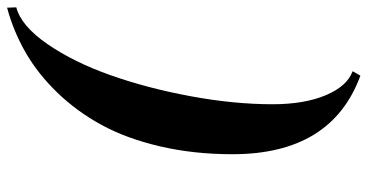

<svg xmlns="http://www.w3.org/2000/svg" viewBox="-263 -637 1017 531"><g transform="rotate(-90 245.5 -371.5)"><path d="M314 95.2 301.8 116.7Q84.5 37.1 84.5 -236.8Q84.5 -344.2 106.2 -437.3Q127.9 -530.3 165.5 -599.1Q203.1 -668 255.1 -721.7Q307.1 -775.4 365.7 -809.1Q424.3 -842.8 489.7 -860.4L490.7 -835Q439 -821.3 388.9 -748.5Q338.9 -675.8 303 -574.2Q267.1 -472.7 244.9 -352.8Q222.7 -232.9 222.7 -126.5Q222.7 -38.6 247.6 20.8Q272.5 80.1 314 95.2Z"/></g></svg>

Font: QumpellkaNo12
Style: Regular
Weight: 500
Designer: gluk (gluksza@wp.pl)
Foundry: gluk (gluksza@wp.pl)
Version: Version 00.480